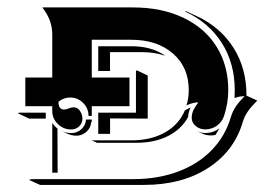

<svg xmlns="http://www.w3.org/2000/svg" viewBox="-20 -489 719 522"><path d="M29.3 -180.7 31.2 -182.6H104.5V-167L102.5 -166.5H59.3ZM48.8 -200.2V-278.3H122.1V-395.5Q122.1 -434.8 95 -468.8H341.8Q419.4 -468.8 478.1 -440.9Q536.9 -413.1 568.7 -362.2Q600.6 -311.3 600.6 -244.1Q600.6 -208.7 589.1 -173.8Q583.7 -157.2 569.6 -147.2Q555.4 -137.2 538.3 -137.2Q522.9 -137.2 512.1 -146.4Q501.2 -155.5 501.2 -168.5Q501.2 -179.7 505.9 -189.6Q510.5 -199.5 519.3 -210.7Q511.7 -210.7 502.6 -208.3Q493.4 -205.8 486.8 -202.4Q493.2 -220.7 493.2 -244.1Q493.2 -306.2 450.2 -343.5Q407.2 -380.9 336.9 -380.9H229.5V-278.3H332V-200.2H229.5V-173.8H220.7Q220.7 -194.3 206.1 -209.1Q191.4 -223.9 170.9 -223.9Q152.8 -223.9 138.9 -212.2Q138.9 -191.4 154.1 -191.2Q159.2 -191.2 166.9 -194.2Q174.6 -197.3 179.7 -197.3Q191.2 -197.3 197.6 -187.3Q204.1 -177.2 204.1 -166.3Q204.1 -154.1 195.2 -145.5Q186.3 -137 173.8 -137Q152.3 -137 137.2 -151.9Q122.1 -166.7 122.1 -187.7V-200.2ZM58.6 0 66.4 -2H341.8Q409.4 -2 464.4 -22.6Q519.3 -43.2 555.8 -81.1Q592.3 -118.9 607.7 -170.7Q612.3 -186.5 621.2 -199.6Q630.1 -212.6 644.8 -227.5Q630.4 -227.1 620.4 -223.4L619.1 -222.9Q617.9 -222.4 617.4 -222.2Q617.4 -223.4 617.7 -225.3Q618.2 -232.7 618.2 -244.1Q618.2 -317.1 582.8 -372.6Q547.4 -428 483.6 -457.5L484.9 -459L515.1 -445.1Q579.1 -415.3 614.6 -359.4Q650.1 -303.5 650.1 -230V-229L679.4 -215.6Q663.3 -199.5 653.8 -186Q644.3 -172.6 639.6 -156Q616 -77.1 544.9 -31.7Q473.9 13.7 372.1 13.7H88.9ZM122.1 -19.5V-154.8Q127.9 -146 136.2 -139.6L136.7 -19.5ZM147.5 -132.8Q159.9 -127.2 173.8 -127.2Q189.7 -127.2 201.3 -137.8Q212.9 -148.4 213.9 -164.1H229.5V-157.5H228Q227.1 -141.8 215.3 -131Q203.6 -120.1 187.5 -120.1Q174.6 -120.1 161.6 -126.2ZM229.5 -107.4H336.9Q390.4 -107.4 428.5 -128.9Q466.6 -150.4 482.7 -189Q488.3 -191.9 491.5 -193.6Q494.1 -195.1 498.3 -196.8Q491.9 -183.8 491.5 -171.1Q473.4 -137.7 437 -119.3Q400.6 -100.8 351.1 -100.8H243.7ZM247.1 -125V-182.6H349.6V-295.9L351.6 -297.9L381.6 -283.7V-166.5L279.3 -167V-127V-125ZM247.1 -295.9V-363.3H336.9Q392.6 -363.3 429 -337.6L423.8 -338.9Q398.2 -347.2 366.9 -347.2H279.1V-297.9L279.3 -295.9ZM516.1 -132.1V-132.3Q526.6 -127.4 538.3 -127.4Q559.6 -127.4 576.4 -140.1Q572 -131.6 565.7 -122.1Q559.1 -120.6 552.5 -120.8Q540.8 -120.8 530.3 -125.7Z"/></svg>

Font: AgreloyS1
Style: Medium
Weight: 400
Designer: gluk
Foundry: gluk
Version: Version 0.27